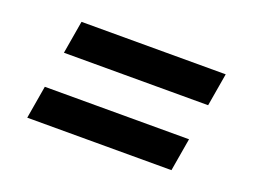

<svg xmlns="http://www.w3.org/2000/svg" viewBox="-61 -614 721 548"><g transform="rotate(20 300.0 -340.0)"><path d="M528 -395H90L107 -495H545ZM55 -185 72 -285H510L493 -185Z"/></g></svg>

Font: Iosevka Curly Extended
Style: Bold Italic
Weight: 700
Width: 7
Italic angle: -9°
Monospace: yes
Designer: Belleve Invis
Foundry: Belleve Invis
Version: Version 11.1.0; ttfautohint (v1.8.3)